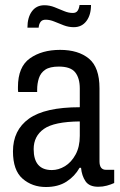

<svg xmlns="http://www.w3.org/2000/svg" viewBox="-20 -738 481 770"><path d="M90 -627Q90 -668 108 -692.5Q126 -717 158 -717Q179 -717 199 -709Q219 -701 237 -693.5Q255 -686 272 -686Q285 -686 291 -694.5Q297 -703 299 -718H345Q345 -678 326.5 -653.5Q308 -629 276 -629Q255 -629 235.5 -636.5Q216 -644 198 -651.5Q180 -659 163 -659Q149 -659 142.5 -650Q136 -641 135 -627ZM164 12Q109 12 70.5 -21.5Q32 -55 32 -131Q32 -216 96 -262Q160 -308 300 -308V-383Q300 -425 281.5 -448Q263 -471 216 -471Q180 -471 161.5 -458.5Q143 -446 136 -424.5Q129 -403 129 -378V-369H53Q52 -373 52 -378Q52 -383 52 -389Q52 -470 100 -504Q148 -538 221 -538Q294 -538 336.5 -503Q379 -468 379 -384V-91Q379 -57 405 -57H438V-4Q425 2 408.5 6.5Q392 11 374 11Q338 11 323 -11Q308 -33 305 -65H299Q280 -31 246.5 -9.5Q213 12 164 12ZM188 -56Q215 -56 240.5 -71.5Q266 -87 283 -118Q300 -149 300 -193V-251Q197 -250 156 -221Q115 -192 115 -140Q115 -56 188 -56Z"/></svg>

Font: Archivo Condensed
Style: Regular
Weight: 400
Width: 3
Designer: Hector Gatti
Foundry: Omnibus-Type
Version: Version 2.001; ttfautohint (v1.8.3)